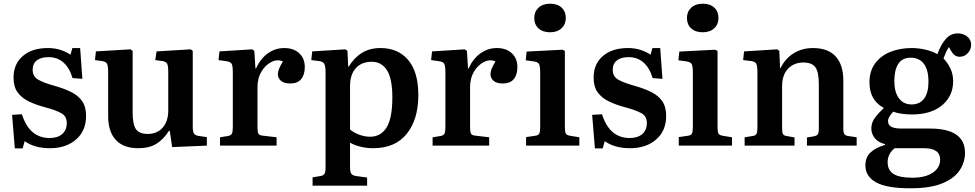

<svg xmlns="http://www.w3.org/2000/svg" viewBox="-20 -785 5255 1035"><path d="M60 15 45 -166 98 -169Q120 -102 157.5 -71.5Q195 -41 247 -41Q291 -41 315.5 -62.5Q340 -84 340 -122Q340 -158 311 -174.5Q282 -191 222 -207Q173 -220 135 -238.5Q97 -257 75 -287Q53 -317 53 -367Q53 -440 103 -483Q153 -526 238 -526Q276 -526 307.5 -515.5Q339 -505 360 -490L370 -526H412L424 -360L371 -364Q355 -419 322 -448Q289 -477 242 -477Q201 -477 178.5 -459.5Q156 -442 156 -408Q156 -373 185 -356Q214 -339 272 -323Q325 -308 363.5 -289Q402 -270 423 -239.5Q444 -209 444 -160Q444 -80 390 -33Q336 14 249 14Q166 14 113 -24L102 15Z M725 14Q646 14 604.5 -30.5Q563 -75 563 -159V-396Q563 -429 557 -441Q551 -453 529 -456L492 -461L497 -508L683 -519L695 -511V-180Q695 -114 713 -88.5Q731 -63 776 -63Q827 -63 857 -97Q887 -131 887 -190V-396Q887 -430 881 -441.5Q875 -453 854 -456L817 -461L824 -508L1008 -519L1019 -511V-102Q1019 -76 1025.5 -65.5Q1032 -55 1052 -52L1095 -46V0L908 8L895 -80H891Q861 -33 822.5 -9.5Q784 14 725 14Z M1166 0V-45L1210 -52Q1225 -55 1230 -64.5Q1235 -74 1235 -100V-394Q1235 -427 1229.5 -439.5Q1224 -452 1201 -455L1158 -461L1163 -508L1339 -519L1351 -511L1357 -416H1360Q1384 -469 1424 -497.5Q1464 -526 1512 -526Q1563 -526 1593 -498Q1623 -470 1623 -424Q1623 -382 1603.5 -358.5Q1584 -335 1545 -335Q1511 -335 1494.5 -349.5Q1478 -364 1478 -385Q1478 -398 1484 -413.5Q1490 -429 1505 -454Q1475 -467 1443 -451Q1411 -435 1389.5 -399.5Q1368 -364 1368 -316V-98Q1368 -75 1372.5 -65.5Q1377 -56 1394 -54L1471 -45V0Z M1665 216V171L1707 164Q1722 162 1728.5 153Q1735 144 1735 118V-393Q1735 -429 1728 -441Q1721 -453 1699 -456L1658 -461L1663 -508L1841 -519L1853 -512L1857 -426H1860Q1889 -474 1931 -500Q1973 -526 2031 -526Q2126 -526 2180.5 -461.5Q2235 -397 2235 -273Q2235 -141 2172.5 -63.5Q2110 14 1991 14Q1957 14 1924 6Q1891 -2 1867 -16V117Q1867 141 1873.5 151Q1880 161 1900 164L1959 172V216ZM1975 -48Q2033 -48 2064 -98Q2095 -148 2095 -260Q2095 -361 2066 -406.5Q2037 -452 1984 -452Q1929 -452 1898 -417.5Q1867 -383 1867 -321V-87Q1885 -71 1915 -59.5Q1945 -48 1975 -48Z M2312 0V-45L2356 -52Q2371 -55 2376 -64.5Q2381 -74 2381 -100V-394Q2381 -427 2375.5 -439.5Q2370 -452 2347 -455L2304 -461L2309 -508L2485 -519L2497 -511L2503 -416H2506Q2530 -469 2570 -497.5Q2610 -526 2658 -526Q2709 -526 2739 -498Q2769 -470 2769 -424Q2769 -382 2749.5 -358.5Q2730 -335 2691 -335Q2657 -335 2640.5 -349.5Q2624 -364 2624 -385Q2624 -398 2630 -413.5Q2636 -429 2651 -454Q2621 -467 2589 -451Q2557 -435 2535.5 -399.5Q2514 -364 2514 -316V-98Q2514 -75 2518.5 -65.5Q2523 -56 2540 -54L2617 -45V0Z M2945 -611Q2906 -611 2883 -632Q2860 -653 2860 -688Q2860 -722 2883 -743.5Q2906 -765 2945 -765Q2985 -765 3007.5 -744Q3030 -723 3030 -688Q3030 -654 3007 -632.5Q2984 -611 2945 -611ZM2816 0V-46L2864 -53Q2882 -55 2887 -65Q2892 -75 2892 -102V-392Q2892 -427 2886 -439Q2880 -451 2857 -454L2814 -460L2819 -507L3013 -517L3025 -510V-99Q3025 -77 3029.5 -66.5Q3034 -56 3054 -53L3103 -45V0Z M3187 15 3172 -166 3225 -169Q3247 -102 3284.5 -71.5Q3322 -41 3374 -41Q3418 -41 3442.5 -62.5Q3467 -84 3467 -122Q3467 -158 3438 -174.5Q3409 -191 3349 -207Q3300 -220 3262 -238.5Q3224 -257 3202 -287Q3180 -317 3180 -367Q3180 -440 3230 -483Q3280 -526 3365 -526Q3403 -526 3434.5 -515.5Q3466 -505 3487 -490L3497 -526H3539L3551 -360L3498 -364Q3482 -419 3449 -448Q3416 -477 3369 -477Q3328 -477 3305.5 -459.5Q3283 -442 3283 -408Q3283 -373 3312 -356Q3341 -339 3399 -323Q3452 -308 3490.5 -289Q3529 -270 3550 -239.5Q3571 -209 3571 -160Q3571 -80 3517 -33Q3463 14 3376 14Q3293 14 3240 -24L3229 15Z M3768 -611Q3729 -611 3706 -632Q3683 -653 3683 -688Q3683 -722 3706 -743.5Q3729 -765 3768 -765Q3808 -765 3830.5 -744Q3853 -723 3853 -688Q3853 -654 3830 -632.5Q3807 -611 3768 -611ZM3639 0V-46L3687 -53Q3705 -55 3710 -65Q3715 -75 3715 -102V-392Q3715 -427 3709 -439Q3703 -451 3680 -454L3637 -460L3642 -507L3836 -517L3848 -510V-99Q3848 -77 3852.5 -66.5Q3857 -56 3877 -53L3926 -45V0Z M3994 0V-45L4038 -52Q4053 -54 4058 -63.5Q4063 -73 4063 -99V-395Q4063 -429 4057 -441Q4051 -453 4029 -456L3986 -461L3991 -508L4169 -519L4181 -511L4185 -418H4188Q4212 -469 4258 -497.5Q4304 -526 4362 -526Q4444 -526 4485 -480.5Q4526 -435 4526 -352V-92Q4526 -70 4532 -61.5Q4538 -53 4557 -51L4598 -45V0H4330V-44L4366 -50Q4383 -53 4388.5 -61Q4394 -69 4394 -92V-331Q4394 -397 4375.5 -422.5Q4357 -448 4311 -448Q4260 -448 4228 -414.5Q4196 -381 4196 -320V-95Q4196 -72 4200.5 -63Q4205 -54 4220 -52L4263 -44V0Z M4887 230Q4760 230 4702.5 198Q4645 166 4645 106Q4645 63 4672.5 37Q4700 11 4751 -4V-8Q4714 -17 4695.5 -40.5Q4677 -64 4677 -92Q4677 -120 4691.5 -143Q4706 -166 4743 -201V-204Q4707 -223 4687 -257Q4667 -291 4667 -342Q4667 -401 4696.5 -442Q4726 -483 4777.5 -504.5Q4829 -526 4895 -526Q4929 -526 4966 -518Q5003 -510 5033 -493Q5052 -545 5078.5 -575Q5105 -605 5143 -605Q5172 -605 5193.5 -588.5Q5215 -572 5215 -543Q5215 -518 5197 -498.5Q5179 -479 5153 -479Q5138 -479 5127 -487Q5116 -495 5108 -509L5095 -531Q5086 -518 5079.5 -503Q5073 -488 5066 -470Q5089 -446 5103.5 -415.5Q5118 -385 5118 -347Q5118 -268 5059 -218Q5000 -168 4896 -168Q4865 -168 4839 -172Q4813 -176 4795 -183Q4767 -153 4767 -133Q4767 -111 4785 -101.5Q4803 -92 4840 -92H4993Q5182 -92 5182 39Q5182 89 5153.5 132.5Q5125 176 5060.5 203Q4996 230 4887 230ZM4894 -222Q4938 -222 4961.5 -253.5Q4985 -285 4985 -344Q4985 -409 4960 -441.5Q4935 -474 4889 -474Q4844 -474 4822.5 -441Q4801 -408 4801 -348Q4801 -289 4825.5 -255.5Q4850 -222 4894 -222ZM4898 173Q4968 173 5008 146Q5048 119 5048 76Q5048 14 4962 14H4803Q4765 44 4765 89Q4765 133 4797 153Q4829 173 4898 173Z"/></svg>

Font: Literata 36pt SemiBold
Style: Regular
Weight: 600
Designer: Latin by Veronika Burian and Jose Scaglione. Greek by Irene Vlachou. Cyrillic by Vera Evstafieva.
Foundry: TypeTogether
Version: Version 3.002